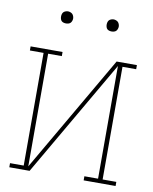

<svg xmlns="http://www.w3.org/2000/svg" viewBox="-81 -768 662 829"><g transform="rotate(10 250.0 -353.5)"><path d="M17 0V-18H77V-512H17V-530H157V-512H97V-18L394 -530H483V-512H423V-18H483V0H343V-18H403V-512L106 0ZM350 -654Q345 -654 339.5 -655.5Q334 -657 330.5 -660.5Q327 -664 325.5 -669.5Q324 -675 324 -680Q324 -685 325.5 -690.5Q327 -696 330.5 -699.5Q334 -703 339.5 -705Q345 -707 350 -707Q355 -707 360.5 -705Q366 -703 369.5 -699.5Q373 -696 375 -690.5Q377 -685 377 -680Q377 -675 375 -669.5Q373 -664 369.5 -660.5Q366 -657 360.5 -655.5Q355 -654 350 -654ZM150 -654Q145 -654 139.5 -655.5Q134 -657 130.5 -660.5Q127 -664 125.5 -669.5Q124 -675 124 -680Q124 -685 125.5 -690.5Q127 -696 130.5 -699.5Q134 -703 139.5 -705Q145 -707 150 -707Q155 -707 160.5 -705Q166 -703 169.5 -699.5Q173 -696 175 -690.5Q177 -685 177 -680Q177 -675 175 -669.5Q173 -664 169.5 -660.5Q166 -657 160.5 -655.5Q155 -654 150 -654Z"/></g></svg>

Font: Iosevka Slab Thin
Style: Regular
Weight: 100
Monospace: yes
Designer: Belleve Invis
Foundry: Belleve Invis
Version: Version 11.1.0; ttfautohint (v1.8.3)